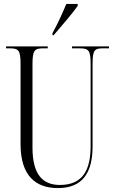

<svg xmlns="http://www.w3.org/2000/svg" viewBox="-20 -951 589 981"><path d="M248 -781V-771H254C293 -816 353 -886 377 -921V-931H319C300 -886 278 -836 248 -781ZM276 10C402 10 453 -69 453 -203V-622C453 -694 462 -704 505 -704H537V-714H348V-704H387C433 -704 443 -694 443 -624V-205C443 -88 407 -6 286 -6C200 -6 146 -57 146 -197V-622C146 -695 157 -704 201 -704H224V-714H11V-704H30C75 -704 85 -694 85 -625V-215C85 -53 162 10 276 10Z"/></svg>

Font: Noto Serif Display ExtraCondensed Light
Style: Regular
Weight: 300
Width: 2
Designer: Monotype Design Team
Foundry: Monotype Imaging Inc.
Version: Version 2.009